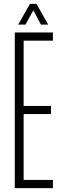

<svg xmlns="http://www.w3.org/2000/svg" viewBox="-20 -967 316 987"><path d="M56 0V-800H252V-758H101.5V-422.5H242V-380.5H101.5V-42H252V0ZM73.5 -840.5 134 -947H167.5L228 -840.5H190.5L151.5 -914L111 -840.5Z"/></svg>

Font: Big Shoulders Display Thin Light
Style: Regular
Weight: 300
Version: Version 2.002